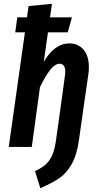

<svg xmlns="http://www.w3.org/2000/svg" viewBox="-20 -772 520 1009"><path d="M447 -420Q447 -398 445 -386L427 -262L395 -37Q384 42 357 90Q330 138 292 164Q254 190 192 217L164 127Q199 111 219.5 93Q240 75 254 44Q268 13 275 -40L306 -262L321 -372Q323 -388 323 -394Q323 -437 293 -437Q269 -437 243.5 -404.5Q218 -372 190 -314L147 0H26L111 -602H60L71 -681H122L130 -740L253 -752L243 -681H358L336 -602H232L210 -447Q267 -544 344 -544Q391 -544 419 -511Q447 -478 447 -420Z"/></svg>

Font: Fira Sans Extra Condensed Medium
Style: Italic
Weight: 500
Width: 3
Italic angle: -8°
Designer: Carrois Corporate & Edenspiekermann AG
Foundry: Carrois Corporate GbR & Edenspiekermann AG
Version: Version 4.203